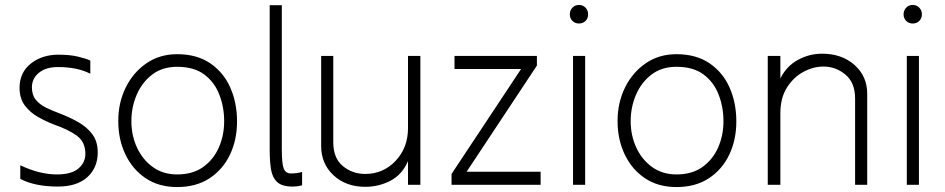

<svg xmlns="http://www.w3.org/2000/svg" viewBox="-20 -750 3818 776"><path d="M214 4Q121 4 62 -27V-82Q140 -45 210 -45Q269 -45 297 -69Q325 -93 325 -128Q325 -175 292.5 -200Q260 -225 200 -246Q166 -259 134 -277Q102 -295 80.5 -323.5Q59 -352 59 -395Q59 -457 104.5 -493Q150 -529 216 -529Q263 -529 296 -521Q329 -513 345 -505V-452Q293 -479 214 -479Q166 -479 137.5 -456Q109 -433 109 -397Q109 -366 124.5 -347Q140 -328 165 -315.5Q190 -303 220 -292Q262 -276 297 -256Q332 -236 353.5 -207Q375 -178 375 -134Q375 -72 333 -34Q291 4 214 4Z M696 6Q622 6 569 -29.5Q516 -65 487 -125.5Q458 -186 458 -261Q458 -335 488 -396Q518 -457 571.5 -494Q625 -531 696 -531Q776 -531 830 -494Q884 -457 911 -395.5Q938 -334 938 -259Q938 -185 909.5 -125Q881 -65 827 -29.5Q773 6 696 6ZM696 -45Q759 -45 801 -75Q843 -105 864.5 -154Q886 -203 886 -260Q886 -317 866.5 -367.5Q847 -418 805.5 -449Q764 -480 696 -480Q636 -480 595 -448.5Q554 -417 532.5 -367Q511 -317 511 -260Q511 -203 533.5 -154Q556 -105 597.5 -75Q639 -45 696 -45Z M1162 4Q1119 4 1099.5 -15Q1080 -34 1075 -67.5Q1070 -101 1070 -145V-729H1119V-145Q1119 -87 1127 -68Q1135 -49 1156 -49Q1180 -49 1201 -55V-1Q1182 4 1162 4Z M1456 5Q1378 5 1328 -41.5Q1278 -88 1278 -160V-524H1327V-175Q1327 -111 1365.5 -79Q1404 -47 1456 -47Q1529 -47 1579 -100Q1629 -153 1629 -232V-524H1679V-3H1629V-99Q1606 -45 1559 -20Q1512 5 1456 5Z M2165 -3H1805V-47L2086 -471H1817V-524H2150V-485L1866 -56H2165Z M2345 -3H2296V-524H2345ZM2320 -655Q2304 -655 2293.5 -665.5Q2283 -676 2283 -692Q2283 -708 2293.5 -719Q2304 -730 2320 -730Q2336 -730 2346.5 -719Q2357 -708 2357 -692Q2357 -676 2346.5 -665.5Q2336 -655 2320 -655Z M2714 6Q2640 6 2587 -29.5Q2534 -65 2505 -125.5Q2476 -186 2476 -261Q2476 -335 2506 -396Q2536 -457 2589.5 -494Q2643 -531 2714 -531Q2794 -531 2848 -494Q2902 -457 2929 -395.5Q2956 -334 2956 -259Q2956 -185 2927.5 -125Q2899 -65 2845 -29.5Q2791 6 2714 6ZM2714 -45Q2777 -45 2819 -75Q2861 -105 2882.5 -154Q2904 -203 2904 -260Q2904 -317 2884.5 -367.5Q2865 -418 2823.5 -449Q2782 -480 2714 -480Q2654 -480 2613 -448.5Q2572 -417 2550.5 -367Q2529 -317 2529 -260Q2529 -203 2551.5 -154Q2574 -105 2615.5 -75Q2657 -45 2714 -45Z M3485 -3H3436V-352Q3436 -416 3397 -448.5Q3358 -481 3308 -481Q3267 -481 3227 -459.5Q3187 -438 3160.5 -396Q3134 -354 3134 -293V-3H3083V-524H3134V-433Q3159 -483 3205 -508Q3251 -533 3303 -533Q3382 -533 3433.5 -487.5Q3485 -442 3485 -371Z M3694 -3H3645V-524H3694ZM3669 -655Q3653 -655 3642.5 -665.5Q3632 -676 3632 -692Q3632 -708 3642.5 -719Q3653 -730 3669 -730Q3685 -730 3695.5 -719Q3706 -708 3706 -692Q3706 -676 3695.5 -665.5Q3685 -655 3669 -655Z"/></svg>

Font: LXGW 975 Gothic SC 200W
Style: Regular
Weight: 200
Version: Version 2.01;February 25, 2021